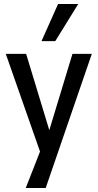

<svg xmlns="http://www.w3.org/2000/svg" viewBox="-20 -762 489 962"><path d="M109 180 194 -37V36L9 -492H111L233 -90H221L343 -492H440L209 180ZM188 -556 271 -742H372L257 -556Z"/></svg>

Font: Nunito Sans 10pt Condensed SemiBold
Style: Regular
Weight: 600
Width: 3
Designer: Vernon Adams
Foundry: Vernon Adams
Version: Version 3.101;gftools[0.9.27]